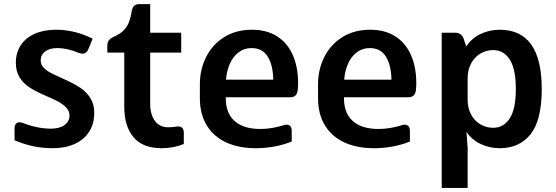

<svg xmlns="http://www.w3.org/2000/svg" viewBox="-20 -711 2723 940"><path d="M51.3 -23.9V-82Q51.3 -96.7 57.6 -104.5Q64 -112.3 75.2 -112.3Q83.5 -112.3 91.8 -108.9Q164.6 -81.1 229 -81.1Q272 -81.1 296.1 -98.9Q320.3 -116.7 320.3 -145.5Q320.3 -167.5 303.5 -185.1Q286.6 -202.6 262 -215.3Q237.3 -228 198.2 -244.6Q153.3 -264.2 123.8 -283.4Q94.2 -302.7 75.9 -332.3Q57.6 -361.8 57.6 -403.8Q57.6 -454.1 82.3 -490.5Q106.9 -526.9 151.1 -546.1Q195.3 -565.4 253.9 -565.4Q346.7 -565.4 433.6 -521.5L412.6 -470.2Q403.3 -448.2 383.8 -448.2Q375.5 -448.2 366.7 -451.7Q310.1 -475.6 260.7 -475.6Q222.7 -475.6 200.9 -459Q179.2 -442.4 179.2 -415Q179.2 -395.5 192.9 -380.6Q206.5 -365.7 228 -354.5Q249.5 -343.3 293.5 -323.7Q341.3 -302.2 372.6 -281.5Q403.8 -260.7 422.6 -230.7Q441.4 -200.7 441.4 -158.7Q441.4 -104.5 416 -65.4Q390.6 -26.4 344.7 -5.9Q298.8 14.6 238.8 14.6Q186 14.6 141.1 4.6Q96.2 -5.4 51.3 -23.9Z M852.5 -91.8Q879.9 -91.8 879.9 -60.1V-5.9Q828.1 14.6 772 14.6Q678.7 14.6 633.5 -39.3Q588.4 -93.3 588.4 -187.5V-453.6H505.4V-487.8Q505.4 -502.4 512.2 -512.2Q519 -522 532.7 -528.8Q563.5 -542 581.8 -558.8Q600.1 -575.7 609.9 -599.1Q619.6 -622.6 625 -657.7Q628.4 -674.8 637.5 -682.9Q646.5 -690.9 662.6 -690.9H715.3V-550.8H867.2V-453.6H715.3V-204.1Q715.3 -150.9 738.3 -119.4Q761.2 -87.9 802.2 -87.9Q820.8 -87.9 844.7 -91.3Q847.7 -91.8 852.5 -91.8Z M1439.5 -302.7Q1439.5 -290 1437.5 -268.6Q1435.1 -251.5 1426.3 -243.2Q1417.5 -234.9 1401.4 -234.9H1317.9H1085.4V-230Q1085.4 -156.2 1129.2 -117.9Q1172.9 -79.6 1254.4 -79.6Q1310.5 -79.6 1368.7 -98.1Q1377.4 -100.6 1383.3 -100.6Q1395 -100.6 1401.6 -92.8Q1408.2 -85 1408.2 -70.3V-18.1Q1373 -3.4 1327.1 5.6Q1281.2 14.6 1231.4 14.6Q1148.9 14.6 1087.4 -13.7Q1025.9 -42 992.2 -97.2Q958.5 -152.3 958.5 -230.5V-298.8Q958.5 -370.1 988.8 -431.2Q1019 -492.2 1076.9 -528.8Q1134.8 -565.4 1213.9 -565.4Q1285.6 -565.4 1336.4 -533.2Q1387.2 -501 1413.3 -441.9Q1439.5 -382.8 1439.5 -302.7ZM1086.4 -320.8H1317.9Q1316.4 -393.1 1290.5 -434.3Q1264.6 -475.6 1211.4 -475.6Q1175.8 -475.6 1148.7 -455.3Q1121.6 -435.1 1105.7 -399.9Q1089.8 -364.7 1086.4 -320.8Z M2018.1 -302.7Q2018.1 -290 2016.1 -268.6Q2013.7 -251.5 2004.9 -243.2Q1996.1 -234.9 1980 -234.9H1896.5H1664.1V-230Q1664.1 -156.2 1707.8 -117.9Q1751.5 -79.6 1833 -79.6Q1889.2 -79.6 1947.3 -98.1Q1956.1 -100.6 1961.9 -100.6Q1973.6 -100.6 1980.2 -92.8Q1986.8 -85 1986.8 -70.3V-18.1Q1951.7 -3.4 1905.8 5.6Q1859.9 14.6 1810.1 14.6Q1727.5 14.6 1666 -13.7Q1604.5 -42 1570.8 -97.2Q1537.1 -152.3 1537.1 -230.5V-298.8Q1537.1 -370.1 1567.4 -431.2Q1597.7 -492.2 1655.5 -528.8Q1713.4 -565.4 1792.5 -565.4Q1864.3 -565.4 1915 -533.2Q1965.8 -501 1991.9 -441.9Q2018.1 -382.8 2018.1 -302.7ZM1665 -320.8H1896.5Q1895 -393.1 1869.1 -434.3Q1843.3 -475.6 1790 -475.6Q1754.4 -475.6 1727.3 -455.3Q1700.2 -435.1 1684.3 -399.9Q1668.5 -364.7 1665 -320.8Z M2632.3 -275.4Q2632.3 -122.1 2577.6 -53.7Q2522.9 14.6 2426.3 14.6Q2377.9 14.6 2334.5 -5.4Q2291 -25.4 2263.7 -65.4L2269.5 13.7V209H2142.6V-550.8H2207.5Q2222.2 -550.8 2232.2 -544.7Q2242.2 -538.6 2248.5 -525.4L2262.7 -483.4Q2289.6 -524.4 2333.3 -544.9Q2377 -565.4 2426.3 -565.4Q2632.3 -565.4 2632.3 -275.4ZM2505.4 -275.4Q2505.4 -373.5 2475.6 -419.7Q2445.8 -465.8 2394.5 -465.8Q2360.4 -465.8 2331.8 -448.7Q2303.2 -431.6 2286.4 -400.4Q2269.5 -369.1 2269.5 -328.1V-222.7Q2269.5 -181.6 2286.4 -150.4Q2303.2 -119.1 2331.8 -102.3Q2360.4 -85.4 2394.5 -85.4Q2445.8 -85.4 2475.6 -131.3Q2505.4 -177.2 2505.4 -275.4Z"/></svg>

Font: Lycee Sans SemiBold
Style: Regular
Weight: 600
Designer: Justin Alvin
Foundry: Alkove Design
Version: Version 1.030